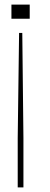

<svg xmlns="http://www.w3.org/2000/svg" viewBox="-20 -620 220 840"><path d="M63.5 -476H77.5L82.5 -16V200H57.5V-16ZM30 -600H110V-538H30Z"/></svg>

Font: Big Shoulders Display Thin Thin
Style: Regular
Weight: 250
Version: Version 2.002